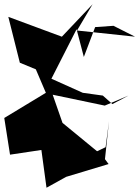

<svg xmlns="http://www.w3.org/2000/svg" viewBox="-49 -786 653 900"><path d="M478 -298 433 -338 339 -351 192 -417 310 -649 344 -519 397 -659 483 -665 584 -614 312 -643 385 -766 241 -614 -10 -707 44 -492 119 -461 166 -351 -29 -233 -2 -61 145 -83 169 94 261 43 460 -17 443 -40 462 -218 446 -96 406 -77 244 -210 198 -342 442 -291 553 -338Z"/></svg>

Font: Asimov Silicon
Style: Regular
Weight: 400
Designer: Google
Version: Version 2.000980; 2014